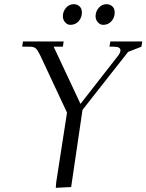

<svg xmlns="http://www.w3.org/2000/svg" viewBox="-20 -902 706 926"><path d="M86.9 -676.8 90.8 -702.1H287.1L283.2 -676.8H238.8L368.2 -400.9L551.8 -636.2Q561 -649.4 561 -659.2Q561 -676.8 528.8 -676.8H507.8L512.2 -702.1H666L662.1 -676.8L598.1 -651.9L377.9 -372.1L323.2 0L249 3.9L251 -22L303.2 -358.9L172.9 -637.2Q161.6 -660.2 152.6 -668.5Q143.6 -676.8 122.1 -676.8ZM283.2 -823.2Q283.2 -846.7 298.3 -864.3Q313.5 -881.8 335.9 -881.8Q352.1 -881.8 363.5 -871.3Q375 -860.8 375 -841.8Q375 -817.4 359.4 -799.8Q343.8 -782.2 319.8 -782.2Q304.2 -782.2 293.7 -794.9Q283.2 -807.6 283.2 -823.2ZM440.9 -823.2Q440.9 -846.7 456.3 -864.3Q471.7 -881.8 494.1 -881.8Q510.3 -881.8 521.7 -871.3Q533.2 -860.8 533.2 -841.8Q533.2 -817.4 517.6 -799.8Q502 -782.2 478 -782.2Q462.4 -782.2 451.7 -794.9Q440.9 -807.6 440.9 -823.2Z"/></svg>

Font: Dihjauti S
Style: Italic
Weight: 400
Italic angle: -9°
Designer: T. Christopher White
Version: Version 3.0.0